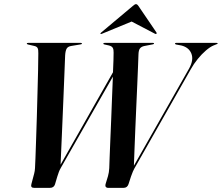

<svg xmlns="http://www.w3.org/2000/svg" viewBox="-20 -907 1071 927"><path d="M825 -696.5Q825 -700 830.5 -700H1025Q1031 -700 1031 -697Q1031 -695 1018.5 -690.5L1011 -687.5Q995 -681 974.5 -663.5Q954 -646 934.5 -622Q915 -598 901 -572.5L628.5 -93Q625 -86.5 621.5 -78.5Q618 -70.5 612.5 -55L600.5 -18Q594.5 0 576.5 0H500.5Q494.5 0 490.8 -4.8Q487 -9.5 490.5 -21L501.5 -57Q506.5 -75 507.5 -95Q508 -109 509.2 -143.8Q510.5 -178.5 512.5 -226.5Q514.5 -274.5 516.8 -329Q519 -383.5 521 -437.2Q523 -491 525 -537L274.5 -98Q267 -85 264 -76.2Q261 -67.5 256.5 -54L245.5 -17Q240 0 221 0H145Q126.5 0 131.5 -18L145 -69Q148.5 -82 149 -95.5Q150 -108 151.2 -143.8Q152.5 -179.5 154.2 -230.5Q156 -281.5 157.8 -340Q159.5 -398.5 161 -456.8Q162.5 -515 163.8 -565.2Q165 -615.5 165 -649.5Q165.5 -667.5 161.5 -675Q157.5 -682.5 146 -685L116 -692Q109.5 -693.5 109.5 -696.5Q109.5 -700 116.5 -700H369.5Q375.5 -700 375.5 -696.5Q375.5 -693.5 368.5 -692.5L323.5 -685Q308 -682.5 302 -672.5Q296 -662.5 294.5 -640Q293.5 -611.5 291.2 -555.8Q289 -500 286 -427Q283 -354 279.5 -272.8Q276 -191.5 272.5 -112L525.5 -558Q527 -591.5 527.8 -616.2Q528.5 -641 528.5 -653Q529 -667.5 524.5 -675.8Q520 -684 506 -687.5L485.5 -692Q479 -693 479 -696.5Q479 -700 486 -700H718.5Q723.5 -700 723.5 -697Q723.5 -693.5 716 -692.5L677.5 -685Q662.5 -682 655.8 -673.2Q649 -664.5 648.5 -643Q648 -626.5 646.5 -588.5Q645 -550.5 642.8 -499.5Q640.5 -448.5 638 -392Q635.5 -335.5 633.2 -280.8Q631 -226 629.2 -180.5Q627.5 -135 626.5 -107L893.5 -577Q916 -618 904 -648.2Q892 -678.5 855 -687.5L830.5 -692Q825 -693.5 825 -696.5ZM473.5 -744.5Q467.5 -741.5 465.5 -743.5Q463.5 -746 468.5 -750L621 -878Q631 -887 636.5 -887Q642.5 -887 648.5 -878L735.5 -750Q738 -745.5 734.5 -743.5Q732.5 -741.5 727.5 -744.5L615.5 -803Z"/></svg>

Font: Fraunces 144pt S000 SemiBold
Style: Italic
Weight: 600
Italic angle: -16°
Version: Version 1.000; ttfautohint (v1.8.3)